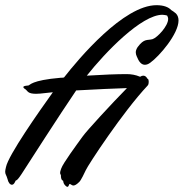

<svg xmlns="http://www.w3.org/2000/svg" viewBox="-75 -707 709 741"><path d="M496 -402C490 -406 494 -406 488 -411C485 -414 481 -415 478 -415C476 -415 474 -414 472 -414C469 -412 467 -411 465 -411C449 -418 431 -421 414 -421C376 -421 324 -419 260 -415C332 -506 471 -650 552 -650C559 -650 566 -648 570 -647C572 -643 574 -639 574 -634C574 -606 532 -562 514 -556C493 -550 482 -560 456 -525C451 -517 449 -511 449 -505C449 -494 455 -486 458 -478C462 -469 471 -457 484 -457C490 -457 497 -459 505 -465C540 -490 614 -576 614 -628C614 -638 611 -648 604 -655C597 -661 591 -665 586 -668C575 -680 556 -687 529 -687C402 -687 229 -481 172 -408C168 -407 164 -407 160 -407C43 -397 42 -378 34 -377C20 -376 15 -374 15 -371C15 -368 20 -364 25 -361C32 -355 33 -345 64 -345C73 -345 85 -346 101 -348L129 -351C76 -277 -43 -108 -52 -62C-54 -54 -55 -48 -55 -44C-55 -34 -50 -31 -46 -16C-43 -2 -36 6 -29 6C-25 6 -21 3 -18 -3C-11 -20 -17 3 8 -35C30 -69 155 -264 219 -358C293 -362 373 -366 415 -367C356 -307 259 -202 243 -179C220 -147 168 -77 161 -56C158 -48 157 -43 157 -40C157 -34 160 -33 160 -31C160 -20 162 -11 168 -10C170 -10 167 3 182 13C183 14 184 14 185 14C191 14 191 3 194 3C198 3 202 9 208 9C214 9 221 5 231 -5C237 -10 252 -41 256 -50C264 -69 399 -275 495 -377C498 -380 499 -386 499 -391C499 -396 498 -401 496 -402Z"/></svg>

Font: Oregano
Style: Italic
Weight: 400
Italic angle: -12°
Designer: Astigmatic (AOETI)
Foundry: Astigmatic (AOETI)
Version: Version 1.000